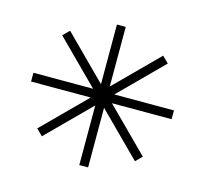

<svg xmlns="http://www.w3.org/2000/svg" viewBox="-111 -906 1100 1031"><g transform="rotate(15 439.5 -390.5)"><path d="M463.9 -331.5V0H415V-331.5L180.7 -97.2L146 -131.8L380.4 -366.2H48.8V-415H380.4L146 -649.4L180.7 -684.1L415 -449.7V-781.2H463.9V-449.7L698.2 -684.1L732.9 -649.4L498.5 -415H830.1V-366.2H498.5L732.9 -131.8L698.2 -97.2Z"/></g></svg>

Font: Auseklis
Style: Regular
Weight: 400
Designer: GGBotNet
Foundry: GGBotNet
Version: 1.00